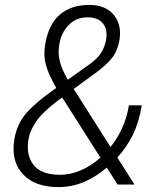

<svg xmlns="http://www.w3.org/2000/svg" viewBox="-20 -741 618 771"><path d="M206.1 -387.7Q176.3 -438.5 165 -477.8Q153.8 -517.1 161.1 -560.1Q173.8 -642.1 219.5 -681.6Q265.1 -721.2 338.4 -721.2Q403.3 -721.2 436.3 -681.9Q469.2 -642.6 460 -582Q452.1 -535.2 427.7 -505.6Q403.3 -476.1 356.9 -442.9L275.9 -383.8L423.8 -150.9Q452.1 -186 470.9 -227.5Q489.7 -269 497.6 -317.9H549.3Q538.6 -251.5 514.4 -201.4Q490.2 -151.4 451.2 -108.4L520 0H452.1L408.7 -67.9Q363.3 -29.3 315.4 -9.5Q267.6 10.3 213.9 10.3Q120.1 10.3 71.8 -41.7Q23.4 -93.8 37.6 -181.2Q47.9 -243.7 86.4 -287.6Q125 -331.5 198.7 -382.8ZM221.7 -39.1Q262.2 -39.1 303.7 -56.6Q345.2 -74.2 383.3 -107.9L234.4 -342.3Q232.9 -343.8 231.9 -345.2Q231 -346.7 229.5 -349.6L206.1 -332.5Q146 -285.6 122.6 -249.3Q99.1 -212.9 94.2 -181.2Q84 -117.2 115.2 -78.1Q146.5 -39.1 221.7 -39.1ZM217.8 -561Q211.9 -526.9 220.5 -493.7Q229 -460.4 252.4 -420.9L342.3 -484.9Q372.6 -506.8 387 -530.5Q401.4 -554.2 406.2 -582Q412.6 -622.6 393.3 -647Q374 -671.4 330.6 -671.4Q285.6 -671.4 255.4 -639.9Q225.1 -608.4 217.8 -561Z"/></svg>

Font: Franko
Style: Light Italic
Weight: 300
Designer: Google
Version: Version 1.200310; 2013